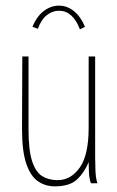

<svg xmlns="http://www.w3.org/2000/svg" viewBox="-20 -649 415 680"><path d="M174 11Q141 11 114.5 -7Q88 -25 73 -69.5Q58 -114 58 -191L59 -449H81V-191Q81 -118 93.5 -79Q106 -40 129 -25.5Q152 -11 184 -11Q231 -11 262.5 -55.5Q294 -100 294 -197V-449H317V-92Q317 -74 318 -46Q319 -18 325 0H302Q296 -17 295 -38Q294 -59 294 -75Q280 -40 254 -14.5Q228 11 174 11ZM114 -547 95 -554Q110 -591 135 -610Q160 -629 189 -629Q218 -629 242 -609.5Q266 -590 281 -554L263 -545Q238 -611 189 -611Q166 -611 146 -595.5Q126 -580 114 -547Z"/></svg>

Font: Inconsolata Condensed ExtraLight
Style: Regular
Weight: 200
Width: 3
Monospace: yes
Designer: Raph Levien, Cyreal, Brenton Simpson
Foundry: Raph Levien, Cyreal, Google
Version: Version 3.100; ttfautohint (v1.8.4.7-5d5b)